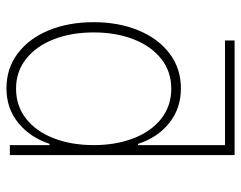

<svg xmlns="http://www.w3.org/2000/svg" viewBox="-97 -650 758 604"><g transform="rotate(90 282.0 -348.0)"><path d="M467.8 -707V0H436.5V-125H432.6Q412.1 -63.5 366.5 -26.4Q320.8 10.7 257.8 10.7Q195.3 10.7 148.2 -24.7Q101.1 -60.1 75.4 -122.3Q49.8 -184.6 49.8 -263.7Q49.8 -342.3 75.7 -404.8Q101.6 -467.3 148.7 -502.7Q195.8 -538.1 257.8 -538.1Q321.3 -538.1 367.2 -501.2Q413.1 -464.4 432.6 -403.3H436.5V-676.8H107.4V-707ZM258.8 -507.8Q205.1 -507.8 165 -476.1Q125 -444.3 103.5 -388.9Q82 -333.5 82 -263.7Q82 -193.8 103.5 -138.4Q125 -83 165 -51.3Q205.1 -19.5 258.8 -19.5Q313 -19.5 353.3 -51Q393.6 -82.5 415 -138.2Q436.5 -193.8 436.5 -263.7Q436.5 -333.5 415 -389.2Q393.6 -444.8 353.3 -476.3Q313 -507.8 258.8 -507.8Z"/></g></svg>

Font: Pretendard JP Thin
Style: Regular
Weight: 100
Designer: Base glyphs from Inter by Rasmus Andersson; Hangeul glyphs from Noto Sans CJK(Source Han Sans) by Jang Soo-young and Kan
Foundry: Kil Hyung-jin
Version: Version 1.309